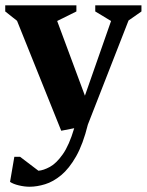

<svg xmlns="http://www.w3.org/2000/svg" viewBox="-22 -470 550 719"><path d="M88.6 229.3Q70 229.3 48.9 224.3Q27.7 219.3 15.6 211.1L31.7 117.1H53.1L121.9 169.4Q141 167.9 164.9 154.9Q188.9 141.9 213.1 107.7Q237.2 73.5 255.9 10.1L207.3 19.6L41.8 -392.1L-2.4 -427.1V-450H264.1V-427.1L192.1 -391.4L296 -111.7L393.9 -391.4L334.7 -427.1V-450H507.7V-427.1L459.4 -393.3L307 -3.3Q289 69.6 263.1 115.4Q237.1 161.1 207.2 185.9Q177.4 210.6 146.8 219.9Q116.2 229.3 88.6 229.3Z"/></svg>

Font: Ancizar Serif Light
Style: Regular
Weight: 300
Designer: Cesar Puertas, Viviana Monsalve, Julian Moncada, Julian Prieto, Jose Castro, Felipe Aragon, Mariel Hernandez, Sara Alarc
Version: Version 8.100